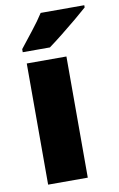

<svg xmlns="http://www.w3.org/2000/svg" viewBox="-87 -881 535 863"><g transform="rotate(-10 180.5 -449.0)"><path d="M242 -66H61V-619H242ZM361 -822Q341 -804 307.5 -776Q274 -748 238 -719.5Q202 -691 176 -672H52V-686Q77 -718 109 -758.5Q141 -799 162 -832H361Z"/></g></svg>

Font: Noto Sans Malayalam UI SemiCondensed Black
Style: Regular
Weight: 900
Width: 4
Designer: Jelle Bosma - Monotype Design Team
Foundry: Monotype Imaging Inc.
Version: Version 2.104; ttfautohint (v1.8.4.7-5d5b)